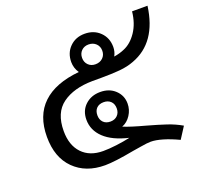

<svg xmlns="http://www.w3.org/2000/svg" viewBox="-112 -733 913 876"><g transform="rotate(-20 344.5 -294.5)"><path d="M392 -129Q425 -115 496 -96Q550 -81 587.5 -68.5Q625 -56 658 -37L622 19Q582 0 548 -10Q514 -20 490 -20Q474 -20 441.5 -14.5Q409 -9 401 -8Q305 10 259 10Q166 10 109.5 -46Q53 -102 53 -202Q53 -305 113.5 -362.5Q174 -420 291 -431Q274 -456 274 -485Q274 -529 302.5 -557.5Q331 -586 375 -586Q420 -586 449 -557.5Q478 -529 478 -485Q478 -462 467 -442Q494 -446 517 -456Q554 -471 581 -511Q608 -551 614 -608H689Q666 -437 538 -390Q507 -378 468.5 -374.5Q430 -371 377 -371H335Q244 -370 189 -330Q134 -290 134 -201Q134 -132 171 -93Q208 -54 273 -54Q301 -54 337.5 -58.5Q374 -63 405 -70Q328 -88 288.5 -125.5Q249 -163 249 -214Q249 -258 278 -285Q307 -312 351 -312Q395 -312 423 -285.5Q451 -259 451 -220Q451 -190 434.5 -164.5Q418 -139 392 -129ZM327 -486Q327 -465 340.5 -451.5Q354 -438 375 -438Q397 -438 411 -451.5Q425 -465 425 -486Q425 -507 411 -520.5Q397 -534 375 -534Q354 -534 340.5 -520.5Q327 -507 327 -486ZM397 -216Q397 -238 384 -250.5Q371 -263 350 -263Q328 -263 315.5 -250.5Q303 -238 303 -216Q303 -195 315.5 -182Q328 -169 350 -169Q371 -169 384 -182Q397 -195 397 -216Z"/></g></svg>

Font: Sarabun
Style: Regular
Weight: 400
Designer: Suppakit Chalermlarp | Katatrad Co.,Ltd.
Foundry: Cadson Demak Co.,Ltd.
Version: Version 1.000; ttfautohint (v1.6)